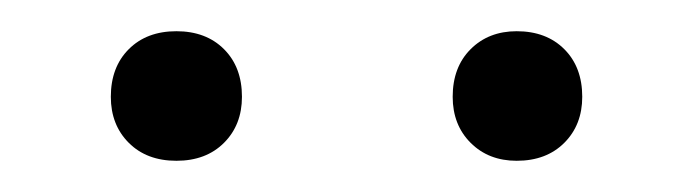

<svg xmlns="http://www.w3.org/2000/svg" viewBox="-20 -711 444 123"><path d="M93 -608Q74 -608 62.5 -619.5Q51 -631 51 -649Q51 -668 62.5 -679.5Q74 -691 93 -691Q112 -691 123.5 -679.5Q135 -668 135 -649Q135 -631 123.5 -619.5Q112 -608 93 -608ZM311 -608Q293 -608 281.5 -619.5Q270 -631 270 -649Q270 -668 281.5 -679.5Q293 -691 311 -691Q330 -691 341.5 -679.5Q353 -668 353 -649Q353 -631 341.5 -619.5Q330 -608 311 -608Z"/></svg>

Font: Metropolitano Light
Style: Regular
Weight: 300
Designer: Fonts by Alex Slobzheninov & Chris M. Simpson / Changes by Cristiano Sobral
Foundry: Fonts by Alex Slobzheninov & Chris M. Simpson / Changes by Cristiano Sobral
Version: Version 1.00;August 30, 2020;FontCreator 13.0.0.2681 64-bit